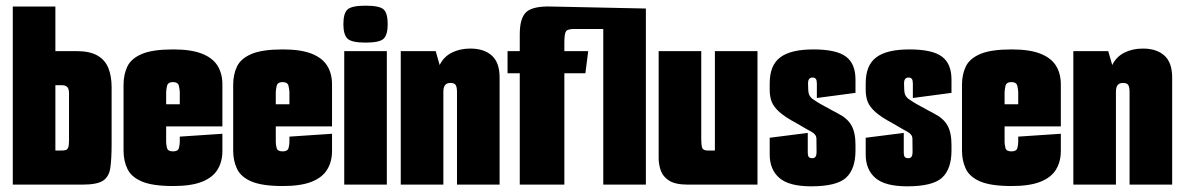

<svg xmlns="http://www.w3.org/2000/svg" viewBox="-20 -650 4169 676"><path d="M25 0V-627H175V-470H250Q296 -470 323 -454.5Q350 -439 361.5 -410.5Q373 -382 373 -343V-145Q373 -91 368.5 -59.5Q364 -28 343 -14Q322 0 270 0ZM175 -120H194Q205 -120 211 -121.5Q217 -123 220 -130.5Q223 -138 223 -155V-322Q223 -332 220.5 -338Q218 -344 212.5 -347Q207 -350 199 -350H175Z M590 5Q517 5 479.5 -11Q442 -27 428.5 -55.5Q415 -84 415 -120V-351Q415 -388 428.5 -416Q442 -444 479.5 -460Q517 -476 590 -476Q653 -476 691 -461Q729 -446 746 -418.5Q763 -391 763 -353V-275L613 -265V-325Q613 -333 610 -347Q607 -361 589 -361Q571 -361 568 -347Q565 -333 565 -325V-150Q565 -141 568 -129Q571 -117 589 -117Q607 -117 610 -129Q613 -141 613 -150V-169L763 -179V-118Q763 -81 746 -53Q729 -25 691 -10Q653 5 590 5ZM431 -205V-283H763V-205Z M976 5Q903 5 865.5 -11Q828 -27 814.5 -55.5Q801 -84 801 -120V-351Q801 -388 814.5 -416Q828 -444 865.5 -460Q903 -476 976 -476Q1039 -476 1077 -461Q1115 -446 1132 -418.5Q1149 -391 1149 -353V-275L999 -265V-325Q999 -333 996 -347Q993 -361 975 -361Q957 -361 954 -347Q951 -333 951 -325V-150Q951 -141 954 -129Q957 -117 975 -117Q993 -117 996 -129Q999 -141 999 -150V-169L1149 -179V-118Q1149 -81 1132 -53Q1115 -25 1077 -10Q1039 5 976 5ZM817 -205V-283H1149V-205Z M1192 0V-470H1342V0ZM1267 -500Q1218 -500 1203.5 -514Q1189 -528 1189 -565Q1189 -603 1203.5 -616.5Q1218 -630 1267 -630Q1317 -630 1331 -616.5Q1345 -603 1345 -565Q1345 -528 1331 -514Q1317 -500 1267 -500Z M1391 -470H1514L1528 -421Q1542 -450 1570.5 -464.5Q1599 -479 1636 -479Q1684 -479 1711.5 -454.5Q1739 -430 1739 -377V0H1589V-326Q1589 -343 1584.5 -350.5Q1580 -358 1566 -358Q1553 -358 1547 -350.5Q1541 -343 1541 -326V0H1391Z M1810 -392H1767V-470H1810V-529Q1810 -588 1834 -608.5Q1858 -629 1922 -627L2254 -620L2171 -548H2002Q1979 -548 1973 -540Q1967 -532 1967 -500V-470H2051L2041 -392H1967V0H1810ZM2104 -620H2254V0H2104Z M2402 0Q2358 0 2336 -14Q2314 -28 2306.5 -49.5Q2299 -71 2299 -93V-470H2449V-159Q2449 -141 2452 -130.5Q2455 -120 2472 -120H2497V-470H2647V0Z M2836 6Q2758 6 2724 -23.5Q2690 -53 2690 -106V-165L2824 -182V-114Q2824 -108 2825 -103Q2826 -98 2829.5 -95.5Q2833 -93 2840 -93Q2848 -93 2851.5 -98.5Q2855 -104 2855 -114Q2855 -147 2854.5 -162Q2854 -177 2837 -186Q2828 -191 2819 -196Q2810 -201 2801 -206.5Q2792 -212 2783 -217Q2774 -222 2765 -227Q2731 -247 2715 -264.5Q2699 -282 2694.5 -299Q2690 -316 2690 -333V-357Q2690 -420 2727 -448Q2764 -476 2844 -476Q2924 -476 2958 -451Q2992 -426 2992 -370V-323L2856 -305V-356Q2856 -366 2853 -371.5Q2850 -377 2840 -377Q2835 -377 2831.5 -374.5Q2828 -372 2826.5 -367.5Q2825 -363 2825 -356Q2825 -330 2827.5 -320.5Q2830 -311 2839 -303Q2843 -300 2853 -293.5Q2863 -287 2882 -276.5Q2901 -266 2931 -250Q2963 -234 2977.5 -209Q2992 -184 2992 -140V-120Q2992 -55 2959 -24.5Q2926 6 2836 6Z M3174 6Q3096 6 3062 -23.5Q3028 -53 3028 -106V-165L3162 -182V-114Q3162 -108 3163 -103Q3164 -98 3167.5 -95.5Q3171 -93 3178 -93Q3186 -93 3189.5 -98.5Q3193 -104 3193 -114Q3193 -147 3192.5 -162Q3192 -177 3175 -186Q3166 -191 3157 -196Q3148 -201 3139 -206.5Q3130 -212 3121 -217Q3112 -222 3103 -227Q3069 -247 3053 -264.5Q3037 -282 3032.5 -299Q3028 -316 3028 -333V-357Q3028 -420 3065 -448Q3102 -476 3182 -476Q3262 -476 3296 -451Q3330 -426 3330 -370V-323L3194 -305V-356Q3194 -366 3191 -371.5Q3188 -377 3178 -377Q3173 -377 3169.5 -374.5Q3166 -372 3164.5 -367.5Q3163 -363 3163 -356Q3163 -330 3165.5 -320.5Q3168 -311 3177 -303Q3181 -300 3191 -293.5Q3201 -287 3220 -276.5Q3239 -266 3269 -250Q3301 -234 3315.5 -209Q3330 -184 3330 -140V-120Q3330 -55 3297 -24.5Q3264 6 3174 6Z M3542 5Q3469 5 3431.5 -11Q3394 -27 3380.5 -55.5Q3367 -84 3367 -120V-351Q3367 -388 3380.5 -416Q3394 -444 3431.5 -460Q3469 -476 3542 -476Q3605 -476 3643 -461Q3681 -446 3698 -418.5Q3715 -391 3715 -353V-275L3565 -265V-325Q3565 -333 3562 -347Q3559 -361 3541 -361Q3523 -361 3520 -347Q3517 -333 3517 -325V-150Q3517 -141 3520 -129Q3523 -117 3541 -117Q3559 -117 3562 -129Q3565 -141 3565 -150V-169L3715 -179V-118Q3715 -81 3698 -53Q3681 -25 3643 -10Q3605 5 3542 5ZM3383 -205V-283H3715V-205Z M3759 -470H3882L3896 -421Q3910 -450 3938.5 -464.5Q3967 -479 4004 -479Q4052 -479 4079.5 -454.5Q4107 -430 4107 -377V0H3957V-326Q3957 -343 3952.5 -350.5Q3948 -358 3934 -358Q3921 -358 3915 -350.5Q3909 -343 3909 -326V0H3759Z"/></svg>

Font: Smooch Sans Thin Black
Style: Regular
Weight: 900
Version: Version 1.010